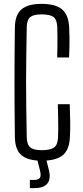

<svg xmlns="http://www.w3.org/2000/svg" viewBox="-20 -825 429 994"><path d="M196 7Q125 7 91.5 -21.2Q58 -49.5 57 -115.5Q56 -193.5 55.5 -263.2Q55 -333 55 -399.8Q55 -466.5 55.5 -536Q56 -605.5 57 -683.5Q58 -748.5 91.5 -776.8Q125 -805 195.5 -805Q267.5 -805 301.2 -776.5Q335 -748 338 -683.5Q339.5 -655 339.8 -630.2Q340 -605.5 339.5 -580.8Q339 -556 337.5 -527.5H276Q277 -556.5 277.2 -581.2Q277.5 -606 277.5 -631Q277.5 -656 276.5 -685Q275 -723 257 -736.8Q239 -750.5 195.5 -750.5Q154 -750.5 136.8 -736.8Q119.5 -723 118.5 -685Q117 -600.5 116 -531.8Q115 -463 115 -399.5Q115 -336 116 -267.5Q117 -199 118.5 -114Q119.5 -76 137 -61.8Q154.5 -47.5 196 -47.5Q241.5 -47.5 260.2 -61.8Q279 -76 280.5 -114Q281.5 -137 281.5 -160.2Q281.5 -183.5 281 -213.5Q280.5 -243.5 279.5 -285.5H341Q343 -231.5 343.5 -193.2Q344 -155 342 -115.5Q339 -49.5 304.5 -21.2Q270 7 196 7ZM134.5 149V106.5H157Q179.5 106.5 186.5 95.5Q193.5 84.5 187.5 59.5L172 -2H219L234 59.5Q243.5 104 224.2 126.5Q205 149 157.5 149Z"/></svg>

Font: Big Shoulders Text Thin Light
Style: Regular
Weight: 300
Version: Version 2.002